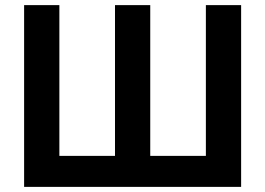

<svg xmlns="http://www.w3.org/2000/svg" viewBox="-20 -730 1036 750"><path d="M74.2 0V-710H211.9V-121.1H429.2V-710H566.9V-121.1H784.2V-710H921.9V0Z"/></svg>

Font: Rawline
Style: Bold
Weight: 700
Designer: Matt McInerney, Pablo Impallari, Rodrigo Fuenzalida
Foundry: Matt McInerney, Pablo Impallari, Rodrigo Fuenzalida
Version: Version 4.020;PS 004.020;hotconv 1.0.88;makeotf.lib2.5.64775